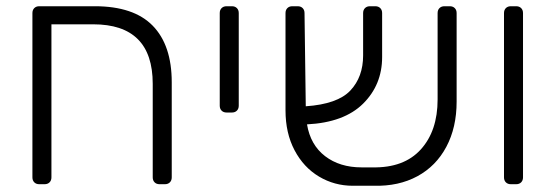

<svg xmlns="http://www.w3.org/2000/svg" viewBox="-20 -591 1782 616"><path d="M84 -22V-549Q84 -559 90 -565Q96 -571 106 -571H284Q409 -571 470 -508.5Q531 -446 531 -327V-22Q531 -12 525 -6Q519 0 509 0H492Q482 0 476 -6Q470 -12 470 -22V-322Q470 -513 279 -513H145V-22Q145 -12 139 -6Q133 0 123 0H106Q96 0 90 -6Q84 -12 84 -22Z M685 -252V-549Q685 -559 691 -565Q697 -571 707 -571H724Q734 -571 740 -565Q746 -559 746 -549V-252Q746 -242 740 -236Q734 -230 724 -230H707Q697 -230 691 -236Q685 -242 685 -252Z M1445 -549V-265Q1445 -182 1412 -120Q1379 -58 1319 -25.5Q1259 7 1179 5H1112Q1053 5 1003.5 -24.5Q954 -54 925 -109Q896 -164 896 -237V-549Q896 -559 902 -565Q908 -571 918 -571H935Q945 -571 951 -565Q957 -559 957 -549L961 -250Q1063 -257 1104 -300.5Q1145 -344 1145 -413V-549Q1145 -559 1151 -565Q1157 -571 1167 -571H1184Q1194 -571 1200 -565Q1206 -559 1206 -549V-408Q1206 -319 1145 -258.5Q1084 -198 965 -192Q976 -126 1023 -90Q1070 -54 1140 -54H1175Q1276 -52 1330 -111.5Q1384 -171 1384 -272V-549Q1384 -559 1390 -565Q1396 -571 1406 -571H1423Q1433 -571 1439 -565Q1445 -559 1445 -549Z M1597 -22V-549Q1597 -559 1603 -565Q1609 -571 1619 -571H1636Q1646 -571 1652 -565Q1658 -559 1658 -549V-22Q1658 -12 1652 -6Q1646 0 1636 0H1619Q1609 0 1603 -6Q1597 -12 1597 -22Z"/></svg>

Font: Rubik
Style: Regular
Weight: 300
Designer: Hubert & Fischer
Foundry: Hubert & Fischer
Version: Version 1.100